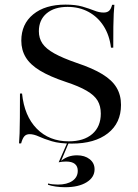

<svg xmlns="http://www.w3.org/2000/svg" viewBox="-20 -602 589 820"><path d="M286.3 11.3Q234.7 11.3 201.2 1.2Q167.7 -8.9 146 -19Q124.2 -29 106.5 -29Q91.9 -29 83.9 -19.8Q75.8 -10.5 70.2 10.5H61.3Q62.9 -7.3 63.7 -32.7Q64.5 -58.1 64.9 -98.8Q65.3 -139.5 65.3 -202.4H74.2Q83.9 -106.5 137.1 -52.4Q190.3 1.6 273.4 1.6Q337.9 1.6 374.2 -29.8Q410.5 -61.3 410.5 -116.9Q410.5 -149.2 396.8 -172.2Q383.1 -195.2 350 -214.5Q316.9 -233.9 260.5 -252.4Q192.7 -275 150.8 -300.4Q108.9 -325.8 89.9 -357.3Q71 -388.7 71 -428.2Q71 -499.2 121.8 -540.7Q172.6 -582.3 259.7 -582.3Q303.2 -582.3 332.3 -573.8Q361.3 -565.3 382.3 -556.9Q403.2 -548.4 422.6 -548.4Q437.1 -548.4 445.6 -555.6Q454 -562.9 458.9 -581.5H468.5Q466.9 -564.5 465.7 -543.1Q464.5 -521.8 464.1 -488.3Q463.7 -454.8 463.7 -398.4H454Q447.6 -451.6 422.6 -490.7Q397.6 -529.8 358.1 -551.2Q318.5 -572.6 268.5 -572.6Q212.1 -572.6 179 -544.8Q146 -516.9 146 -468.5Q146 -438.7 161.3 -416.1Q176.6 -393.5 212.1 -373.8Q247.6 -354 308.1 -333.1Q375.8 -310.5 417.3 -285.1Q458.9 -259.7 477.8 -227.8Q496.8 -196 496.8 -154Q496.8 -76.6 440.7 -32.7Q384.7 11.3 286.3 11.3ZM258.1 197.6Q238.7 197.6 218.5 194.8Q198.4 191.9 184.7 187.1L185.5 181.5Q193.5 183.9 204.8 185.1Q216.1 186.3 227.4 186.3Q266.1 186.3 289.1 170.6Q312.1 154.8 312.1 127.4Q312.1 108.1 299.6 98Q287.1 87.9 262.1 87.9Q254 87.9 246 88.7Q237.9 89.5 230.6 91.1L267.7 6.5H274.2L241.1 84.7Q256.5 72.6 273 66.9Q289.5 61.3 308.9 61.3Q341.9 61.3 362.9 77.8Q383.9 94.4 383.9 121Q383.9 155.6 349.6 176.6Q315.3 197.6 258.1 197.6Z"/></svg>

Font: Playfair 144pt SemiExpanded Medium
Style: Regular
Weight: 500
Width: 6
Designer: Claus Eggers Sørensen
Foundry: Claus Eggers Sørensen
Version: Version 2.203